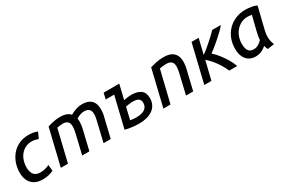

<svg xmlns="http://www.w3.org/2000/svg" viewBox="72 -1404 3379 2289"><g transform="rotate(-30 1761.5 -260.0)"><path d="M245 13Q176 13 131.5 -14Q87 -41 65.5 -87.5Q44 -134 44 -194Q44 -262 65.5 -323Q87 -384 127.5 -431.5Q168 -479 226.5 -506Q285 -533 359 -533Q394 -533 423.5 -527.5Q453 -522 479 -511L443 -429Q421 -437 399 -442Q377 -447 352 -447Q305 -447 267 -428.5Q229 -410 201.5 -376.5Q174 -343 160 -299Q146 -255 146 -204Q146 -145 173 -109.5Q200 -74 264 -74Q301 -74 335.5 -84Q370 -94 386 -104L395 -21Q372 -8 333.5 2.5Q295 13 245 13Z M498 0 618 -500Q639 -507 666 -514Q693 -521 726 -526Q759 -531 795 -531Q839 -531 873 -519.5Q907 -508 930 -481Q975 -507 1013.5 -519Q1052 -531 1093 -531Q1146 -531 1183.5 -514Q1221 -497 1241.5 -460.5Q1262 -424 1262 -365Q1262 -342 1259 -317.5Q1256 -293 1249 -268L1185 0H1086L1145 -249Q1151 -275 1157 -302.5Q1163 -330 1163 -355Q1163 -404 1139.5 -424.5Q1116 -445 1074 -445Q1053 -445 1025.5 -437.5Q998 -430 964 -409Q966 -398 967 -387Q968 -376 968 -365Q968 -342 964.5 -317.5Q961 -293 955 -268L891 0H792L851 -249Q857 -275 862.5 -302.5Q868 -330 868 -355Q868 -404 845 -424.5Q822 -445 780 -445Q760 -445 740 -442Q720 -439 701 -435L596 0Z M1571 11Q1537 11 1504.5 8Q1472 5 1441.5 -0.5Q1411 -6 1383 -13L1485 -438H1369L1388 -521H1603L1555 -321Q1568 -324 1586.5 -327Q1605 -330 1624 -332Q1643 -334 1658 -334Q1743 -334 1788.5 -299.5Q1834 -265 1834 -192Q1834 -138 1813.5 -99.5Q1793 -61 1756.5 -36.5Q1720 -12 1672.5 -0.5Q1625 11 1571 11ZM1584 -70Q1629 -70 1663.5 -82Q1698 -94 1717.5 -118.5Q1737 -143 1737 -182Q1737 -218 1713.5 -236.5Q1690 -255 1635 -255Q1607 -255 1579.5 -251Q1552 -247 1536 -243L1497 -78Q1511 -76 1532 -73Q1553 -70 1584 -70Z M1910 0 2030 -500Q2067 -511 2113 -521Q2159 -531 2217 -531Q2300 -531 2342.5 -497.5Q2385 -464 2394 -404.5Q2403 -345 2384 -268L2320 0H2221L2280 -249Q2290 -290 2295 -325.5Q2300 -361 2294.5 -388Q2289 -415 2266.5 -430Q2244 -445 2200 -445Q2178 -445 2156 -442Q2134 -439 2113 -435L2008 0Z M2473 0 2598 -521H2696L2646 -313Q2679 -337 2713.5 -365.5Q2748 -394 2780 -423Q2812 -452 2839 -477.5Q2866 -503 2882 -521H3002Q2980 -494 2947.5 -462Q2915 -430 2877.5 -397Q2840 -364 2803 -334Q2766 -304 2735 -282Q2774 -248 2812 -199Q2850 -150 2880.5 -97.5Q2911 -45 2926 0H2817Q2795 -51 2765 -98.5Q2735 -146 2701 -186Q2667 -226 2633 -254L2571 0Z M3177 13Q3125 13 3086.5 -10.5Q3048 -34 3027 -79.5Q3006 -125 3006 -188Q3006 -264 3031 -327Q3056 -390 3101.5 -436Q3147 -482 3208.5 -507.5Q3270 -533 3343 -533Q3361 -533 3386.5 -531Q3412 -529 3441 -523Q3470 -517 3497 -504L3425 -209Q3416 -173 3413.5 -139.5Q3411 -106 3416.5 -73Q3422 -40 3436 -7L3343 7Q3337 -5 3332 -18.5Q3327 -32 3324 -47Q3292 -18 3255 -2.5Q3218 13 3177 13ZM3196 -73Q3229 -73 3258 -88Q3287 -103 3315 -133Q3316 -159 3322.5 -191Q3329 -223 3335 -250L3383 -441Q3367 -444 3353.5 -445.5Q3340 -447 3325 -447Q3275 -447 3234.5 -426.5Q3194 -406 3164.5 -371Q3135 -336 3120 -292Q3105 -248 3105 -201Q3105 -156 3116 -127.5Q3127 -99 3147.5 -86Q3168 -73 3196 -73Z"/></g></svg>

Font: Ubuntu Sans Medium
Style: Italic
Weight: 500
Italic angle: -13.5°
Designer: Dalton Maag Ltd
Foundry: Dalton Maag Ltd
Version: Version 1.006